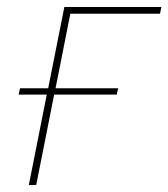

<svg xmlns="http://www.w3.org/2000/svg" viewBox="-20 -526 479 546"><path d="M62 0 113 -257H33L37 -275H117L163 -506H439L435 -487H180L138 -275H316L312 -257H134L83 0Z"/></svg>

Font: IBM Plex Sans Thin
Style: Italic
Weight: 250
Italic angle: -11.31°
Designer: Mike Abbink, Paul van der Laan, Pieter van Rosmalen
Foundry: Bold Monday
Version: Version 3.201